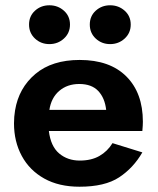

<svg xmlns="http://www.w3.org/2000/svg" viewBox="-20 -697 597 727"><path d="M320 -604Q320 -636 342.5 -656.5Q365 -677 397 -677Q429 -677 452 -656.5Q475 -636 475 -604Q475 -572 452 -551Q429 -530 397 -530Q365 -530 342.5 -551Q320 -572 320 -604ZM90 -604Q90 -636 112.5 -656.5Q135 -677 167 -677Q199 -677 222 -656.5Q245 -636 245 -604Q245 -572 222 -551Q199 -530 167 -530Q135 -530 112.5 -551Q90 -572 90 -604ZM519 -120Q485 -61 431 -25.5Q377 10 281 10Q203 10 147.5 -21Q92 -52 62.5 -106.5Q33 -161 33 -230Q33 -243 34 -255Q35 -267 37 -279Q51 -364 114 -417Q177 -470 282 -470Q396 -470 458.5 -407.5Q521 -345 521 -236Q521 -230 520.5 -221Q520 -212 519 -201H165Q172 -143 204 -116Q236 -89 282 -89Q326 -89 356.5 -106.5Q387 -124 406 -155ZM280 -379Q235 -379 204.5 -353Q174 -327 167 -281H382Q377 -326 352 -352.5Q327 -379 280 -379Z"/></svg>

Font: Von Semi
Style: Regular
Weight: 600
Version: Version 4.000; ttfautohint (v1.8.4.7-5d5b)